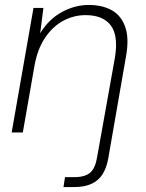

<svg xmlns="http://www.w3.org/2000/svg" viewBox="-20 -534 590 774"><path d="M27 0 115 -502H155L142 -400Q177 -457 229.5 -485.5Q282 -514 338 -514Q393 -514 431 -492.5Q469 -471 485 -425Q501 -379 488 -307L416 107Q409 144 393 169Q377 194 349 207Q321 220 280 220H236L242 180H280Q323 180 343.5 162Q364 144 371 102L443 -300Q458 -389 427 -431Q396 -473 325 -473Q277 -473 234.5 -450Q192 -427 161.5 -381.5Q131 -336 119 -269L72 0Z"/></svg>

Font: DM Sans 16pt ExtraLight
Style: Italic
Weight: 250
Italic angle: -10°
Version: Version 4.004;gftools[0.9.30]